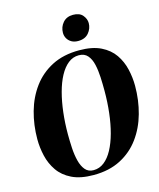

<svg xmlns="http://www.w3.org/2000/svg" viewBox="-140 -1071 976 1181"><g transform="rotate(-15 348.0 -480.5)"><path d="M308.5 12Q224.5 12 170 -14.8Q115.5 -41.5 85 -85.8Q54.5 -130 42 -183.5Q29.5 -237 29.5 -290Q29.5 -381 52.8 -464Q76 -547 124 -612Q172 -677 245.5 -714.8Q319 -752.5 419 -752.5Q502.5 -752.5 556.5 -726Q610.5 -699.5 640.8 -655.5Q671 -611.5 683.2 -558.5Q695.5 -505.5 695.5 -452.5Q695.5 -361 672.2 -277.5Q649 -194 601.2 -128.8Q553.5 -63.5 480.5 -25.8Q407.5 12 308.5 12ZM315.5 -17Q353 -17 383.2 -40.8Q413.5 -64.5 436.5 -107.2Q459.5 -150 475 -207.2Q490.5 -264.5 498.2 -332Q506 -399.5 506 -472Q506 -513.5 504 -557.5Q502 -601.5 493.5 -639.2Q485 -677 465 -700.2Q445 -723.5 409 -723.5Q371.5 -723.5 341.2 -699.5Q311 -675.5 288 -632.8Q265 -590 249.8 -533Q234.5 -476 226.8 -409.5Q219 -343 219 -271.5Q219 -229 221.5 -184.2Q224 -139.5 233.5 -101.5Q243 -63.5 262.5 -40.2Q282 -17 315.5 -17ZM429 -809Q404.5 -809 387 -819.2Q369.5 -829.5 360.2 -846Q351 -862.5 351 -881.5Q351 -918.5 374.5 -945.8Q398 -973 439 -973Q480.5 -973 500.2 -949.5Q520 -926 520 -899Q520 -864.5 496.8 -836.8Q473.5 -809 429 -809Z"/></g></svg>

Font: Merriweather 144pt Black
Style: Italic
Weight: 900
Italic angle: -7.8°
Version: Version 2.101